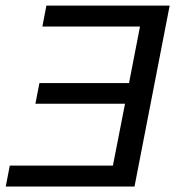

<svg xmlns="http://www.w3.org/2000/svg" viewBox="-20 -679 640 699"><path d="M1 0 15.6 -76.2H391.1L435.1 -301.3H108.9L123.5 -376.5H449.7L489.7 -582.5H134.3L148.9 -658.7H597.7L469.7 0Z"/></svg>

Font: Liberation Mono
Style: Italic
Weight: 400
Italic angle: -12°
Monospace: yes
Designer: Steve Matteson
Foundry: Ascender Corporation
Version: Version 2.1.5